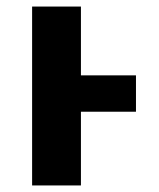

<svg xmlns="http://www.w3.org/2000/svg" viewBox="-20 -566 485 586"><path d="M227 -546V-336H395V-225H227V0H78V-546Z"/></svg>

Font: Noto Sans
Style: Bold
Weight: 700
Designer: Monotype Design Team
Foundry: Monotype Imaging Inc.
Version: Version 2.000;GOOG;noto-source:20170915:90ef993387c0; ttfaut